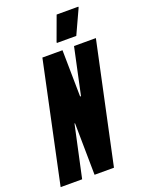

<svg xmlns="http://www.w3.org/2000/svg" viewBox="-179 -955 777 1032"><g transform="rotate(-20 209.0 -439.5)"><path d="M-17 0 129 -688H244L248 -422H253L310 -688H435L288 0H177L173 -296H170L106 0ZM229 -735V-740L280 -879H404V-874L340 -735Z"/></g></svg>

Font: Saira UltraCondensed Black
Style: Italic
Weight: 900
Width: 1
Italic angle: -12°
Designer: Hector Gatti with collaboration of the Omnibus-Type team
Foundry: Omnibus-Type
Version: Version 1.101